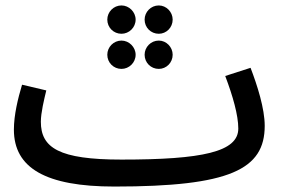

<svg xmlns="http://www.w3.org/2000/svg" viewBox="-20 -664 1042 705"><path d="M426 -540C454 -540 478 -563 478 -592C478 -620 454 -644 426 -644C397 -644 374 -620 374 -592C374 -563 397 -540 426 -540ZM563 -540C591 -540 614 -563 614 -592C614 -620 591 -644 563 -644C534 -644 511 -620 511 -592C511 -563 534 -540 563 -540ZM426 -411C454 -411 478 -434 478 -463C478 -491 454 -515 426 -515C397 -515 374 -491 374 -463C374 -434 397 -411 426 -411ZM563 -411C591 -411 614 -434 614 -463C614 -491 591 -515 563 -515C534 -515 511 -491 511 -463C511 -434 534 -411 563 -411ZM400 21C825 21 952 -42 952 -202C952 -265 925 -350 900 -415L807 -385C835 -311 855 -241 855 -192C855 -106 722 -78 426 -78C197 -78 130 -121 130 -217C130 -250 142 -299 150 -332L61 -353C46 -303 31 -242 31 -188C31 -47 148 21 400 21Z"/></svg>

Font: Noto Sans Arabic UI Md
Style: Regular
Weight: 500
Designer: Monotype Design Team, Nadine Chahine and Nizar Qandah
Foundry: Monotype Imaging Inc.
Version: Version 2.010